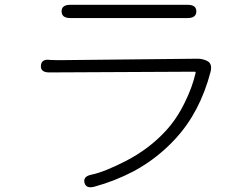

<svg xmlns="http://www.w3.org/2000/svg" viewBox="-20 -751 1040 798"><path d="M372 25Q337 34 331 8Q325 -18 360 -25Q414 -36 505 -83Q599 -132 665 -203Q712 -252 747 -323Q779 -387 793 -448Q794 -453 789 -453L185 -450Q148 -450 150 -478Q152 -507 188 -502Q196 -501 234 -501L801 -507Q825 -507 844 -496Q863 -484 855 -452Q811 -284 708 -173Q633 -92 537 -40Q457 2 372 25ZM272 -676Q236 -676 236 -704Q236 -731 272 -731H760Q796 -731 796 -704Q796 -676 760 -676Z"/></svg>

Font: Resource Han Rounded CN Light
Style: Regular
Weight: 300
Designer: Cyano Hao (round all glyphs); Ryoko NISHIZUKA 西塚涼子 (kana, bopomofo & ideographs); Paul D. Hunt (Latin, Greek & Cyrillic)
Foundry: Cyano Hao
Version: 0.990